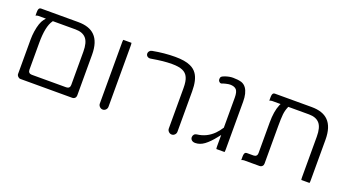

<svg xmlns="http://www.w3.org/2000/svg" viewBox="-45 -1019 2655 1462"><g transform="rotate(20 1282.0 -288.0)"><path d="M516.1 -368.2V-98.6Q516.1 -84.5 508.3 -76.7Q500.5 -68.8 486.3 -68.8H207Q192.9 -68.8 185.1 -76.7Q177.2 -84.5 177.2 -98.6V-317.4Q177.2 -449.7 215.3 -502.9L218.3 -507.3H402.3Q459.5 -507.3 487.8 -475.3Q516.1 -443.4 516.1 -368.2ZM79.6 -502Q90.3 -507.3 101.6 -507.3H162.1L148.4 -490.7Q123.5 -459.5 111.8 -383.8Q106.9 -350.6 106.9 -317.4V-39.1Q106.9 -27.8 116.2 -18.6Q125.5 -9.3 136.7 -9.3H555.7Q569.3 -9.3 577.9 -17.8Q586.4 -26.4 586.4 -39.1V-368.2Q586.4 -473.1 537.6 -521.5Q492.7 -566.9 402.3 -566.9H101.6Q92.8 -566.9 87.9 -562Q79.6 -553.7 79.6 -529.3Z M839.4 -40V-535.2Q839.4 -549.3 837.4 -557.1H771Q769 -548.8 769 -535.2V-40Q769 -25.9 779.8 -15.1Q790.5 -4.4 804.7 -4.4Q818.8 -4.4 829.1 -14.9Q839.4 -25.4 839.4 -40Z M1363.3 -5.4Q1377.4 -5.4 1387.7 -16.1Q1397.9 -26.4 1397.9 -41V-368.2Q1397.9 -460.9 1365.7 -506.8Q1346.2 -535.2 1312 -550.3Q1267.1 -570.8 1187.5 -570.8Q1100.6 -570.8 1005.9 -553.2Q993.7 -551.3 985.8 -542.2Q978 -533.2 978 -522.5Q978 -508.8 988.3 -500Q997.1 -493.2 1008.3 -493.2Q1011.2 -493.2 1014.2 -493.7Q1071.8 -503.4 1109.4 -507.3Q1147 -511.2 1183.6 -511.2Q1238.3 -511.2 1268.6 -498Q1300.8 -484.4 1314 -453.6Q1327.6 -424.8 1327.6 -368.2V-41Q1327.6 -26.9 1338.4 -16.1Q1349.1 -5.4 1363.3 -5.4Z M1787.6 -18.1Q1789.6 -24.4 1789.6 -40V-426.8Q1789.6 -496.6 1763.7 -533.7Q1748.5 -555.2 1724.6 -563.5Q1695.8 -571.8 1656.2 -571.8Q1626 -571.8 1591.3 -559.6Q1573.2 -552.7 1567.4 -547.4Q1560.1 -540 1560.1 -526.4Q1560.1 -514.6 1567.6 -507.1Q1575.2 -499.5 1583 -499.5Q1585.9 -500 1590.3 -501Q1604.5 -506.8 1618.2 -509.8Q1640.6 -515.1 1652.3 -515.1Q1686 -515.1 1702.1 -499L1704.1 -497.1Q1719.2 -479.5 1719.2 -433.6V-190.4Q1698.2 -158.2 1676.3 -136.2Q1620.6 -80.6 1543 -71.8Q1529.8 -70.3 1522 -61Q1514.2 -51.8 1514.2 -39.1Q1514.2 -24.9 1524.7 -15.6Q1535.2 -6.3 1553.7 -6.3Q1591.3 -6.3 1626.5 -32.2Q1662.6 -59.1 1700.7 -107.9L1719.2 -131.3V-40Q1719.2 -25.9 1721.2 -18.1Z M2476.1 -18.1Q2478 -24.4 2478 -40V-368.2Q2478 -473.1 2429.2 -521.5Q2384.3 -566.9 2293.9 -566.9H1996.1Q1987.3 -566.9 1982.4 -562Q1974.1 -553.7 1974.1 -529.3V-502Q1984.9 -507.3 1996.1 -507.3H2063.5L2057.1 -493.2Q2033.7 -437.5 2033.7 -346.7V-98.6Q2033.7 -84.5 2025.9 -76.7Q2018.1 -68.8 2003.9 -68.8H1950.2Q1941.4 -68.8 1936.5 -64Q1928.2 -55.7 1928.2 -31.2V-3.9Q1939 -9.3 1950.2 -9.3H2073.2Q2086.9 -9.3 2095.5 -17.8Q2104 -26.4 2104 -39.1V-342.8Q2104 -404.8 2107.4 -438Q2110.8 -471.2 2123.5 -501L2126 -507.3H2293.9Q2351.1 -507.3 2379.4 -475.3Q2407.7 -443.4 2407.7 -368.2V-40Q2407.7 -25.9 2409.7 -18.1Z"/></g></svg>

Font: YuPearl-ExtraLight
Style: ExtraLight
Weight: 200
Designer: Max Yao
Foundry: Max-Everyday
Version: Version 1.011; ttfautohint (v1.8.3)